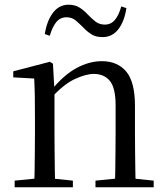

<svg xmlns="http://www.w3.org/2000/svg" viewBox="-20 -788 701 808"><path d="M41.7 0V-27.8L150.4 -38.6H182.8L286.7 -27.8V0ZM123.9 0Q125.1 -24.4 125.6 -65.3Q126.1 -106.3 126.6 -150.7Q127.1 -195.1 127.1 -228.5V-289.4Q127.1 -340.8 126.5 -380.8Q125.9 -420.7 123.9 -457.5L35.8 -462.4V-487.9L189.9 -528L202.9 -519.8L209.3 -403.1V-401.7V-228.5Q209.3 -195.1 209.8 -150.7Q210.3 -106.3 210.8 -65.3Q211.3 -24.4 212.3 0ZM381.8 0V-27.8L489.3 -38.6H522.3L626.8 -27.8V0ZM463.5 0Q464.5 -24.4 465 -64.8Q465.5 -105.3 466 -149.7Q466.5 -194.1 466.5 -228.5V-344.3Q466.5 -418.1 442.4 -447.5Q418.3 -476.9 374.6 -476.9Q340.9 -476.9 293.8 -454.8Q246.6 -432.7 192.2 -372.4L183.7 -406H193.8Q248.4 -472.9 302.1 -501.7Q355.9 -530.6 408.5 -530.6Q474 -530.6 511 -487.1Q548 -443.5 548 -342.4V-228.5Q548 -194.1 548.5 -149.7Q549 -105.3 549.6 -64.8Q550.2 -24.4 551.2 0ZM168.5 -644.7Q177.1 -699.9 202.7 -734.1Q228.3 -768.2 269.1 -768.2Q295.9 -768.2 315.3 -755.8Q334.7 -743.3 349.1 -727.1Q366.6 -709 382.5 -696.8Q398.5 -684.5 421.1 -684.5Q447.1 -684.5 463.7 -704.4Q480.3 -724.3 490.3 -761L512 -753.8Q503.6 -698.2 478.1 -665Q452.6 -631.8 410.9 -631.8Q383.1 -631.8 364.5 -643.8Q345.9 -655.8 331.5 -671.2Q314.9 -687.9 298.9 -701.6Q283 -715.3 259.6 -715.3Q233.6 -715.3 217 -695.2Q200.5 -675 189.5 -637.5Z"/></svg>

Font: Noto Serif TC
Style: Regular
Weight: 200
Designer: Ryoko NISHIZUKA 西塚涼子 (kana & ideographs); Frank Grießhammer (Latin, Greek & Cyrillic); Wenlong ZHANG 张文龙 (bopomofo); San
Foundry: Adobe
Version: Version 2.001;hotconv 1.1.0;makeotfexe 2.6.0